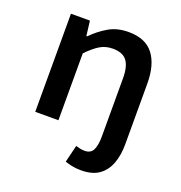

<svg xmlns="http://www.w3.org/2000/svg" viewBox="-125 -610 850 903"><g transform="rotate(20 300.0 -159.0)"><path d="M378 185Q351 185 331 180.5Q311 176 297 171L318 85Q328 88 339 90.5Q350 93 362 93Q393 93 404.5 69.5Q416 46 416 2V-289Q416 -348 395 -376Q374 -404 324 -404Q288 -404 260 -387Q232 -370 198 -335V0H82V-491H177L186 -417H190Q225 -453 267.5 -478Q310 -503 367 -503Q452 -503 492 -451Q532 -399 532 -304V0Q532 53 516.5 95Q501 137 467.5 161Q434 185 378 185Z"/></g></svg>

Font: Source Code Pro ExtraLight SemiBold
Style: Regular
Weight: 600
Monospace: yes
Version: Version 1.018;hotconv 1.0.116;makeotfexe 2.5.65601